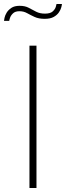

<svg xmlns="http://www.w3.org/2000/svg" viewBox="-51 -938 329 958"><path d="M96 0V-710H131V0ZM172 -844Q142 -844 121.5 -853.5Q101 -863 84 -872.5Q67 -882 46 -882Q25 -882 14 -871.5Q3 -861 -1 -849Q-5 -837 -5 -834H-31Q-31 -837 -28.5 -849Q-26 -861 -18 -874.5Q-10 -888 5.5 -898.5Q21 -909 47 -909Q74 -909 92.5 -899Q111 -889 129.5 -879.5Q148 -870 173 -870Q200 -870 212 -881Q224 -892 227.5 -904Q231 -916 231 -918H258Q258 -914 255 -902Q252 -890 243 -876.5Q234 -863 217 -853.5Q200 -844 172 -844Z"/></svg>

Font: Raleway Thin ExtraLight
Style: Regular
Weight: 250
Version: Version 4.026